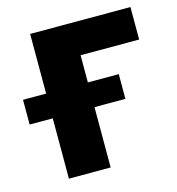

<svg xmlns="http://www.w3.org/2000/svg" viewBox="-121 -602 625 677"><g transform="rotate(-15 191.5 -264.0)"><path d="M415 -528.3V-409.7H201.2V0H48.8V-528.3ZM314 -310.5V-220.2H-35.6V-310.5Z"/></g></svg>

Font: Roboto ExtraBold
Style: Regular
Weight: 800
Designer: Christian Robertson
Foundry: Google
Version: Version 3.009; 2024